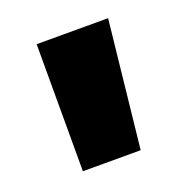

<svg xmlns="http://www.w3.org/2000/svg" viewBox="-67 -735 389 409"><g transform="rotate(-20 127.5 -530.0)"><path d="M187 -386H56V-674H218Z"/></g></svg>

Font: Work Sans ExtraBold
Style: Regular
Weight: 800
Designer: Wei Huang
Foundry: Wei Huang
Version: Version 1.500